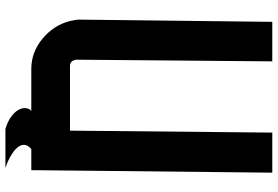

<svg xmlns="http://www.w3.org/2000/svg" viewBox="-174 -732 999 690"><g transform="rotate(90 325.0 -386.5)"><path d="M443 93Q416 85 399 72.5Q382 60 374.5 46.5Q367 33 368 20.5Q369 8 378 0H227Q168 0 120 -39Q70 -80 55 -139Q53 -149 51.5 -157Q50 -165 50 -173L58 -866H200L194 -160L195 -156Q200 -139 216 -139H449L456 -866H600L591 0H515Q500 13 500 26Q500 39 510.5 51Q521 63 540 74Q559 85 583 93Z"/></g></svg>

Font: Covid19
Style: Regular
Weight: 400
Designer: Peter Wiegel
Foundry: (c) CAT - Ing. Peter Wiegel.  for Rudolf Maass + Partner GmbH
Version: Version 001.000